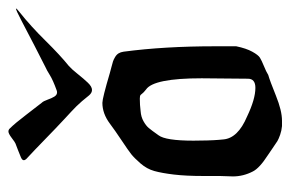

<svg xmlns="http://www.w3.org/2000/svg" viewBox="-136 -561 683 451"><g transform="rotate(-90 205.5 -335.5)"><path d="M411.1 -639.6Q411.1 -637.7 402.3 -630.9Q369.1 -604.5 335 -569.8Q300.8 -535.2 276.4 -515.6Q268.6 -508.8 257.3 -494.6Q246.1 -480.5 236.8 -470.7Q227.5 -460.9 219.7 -460.9Q212.9 -460.9 207 -467.8Q192.4 -486.3 181.2 -497.6Q169.9 -508.8 153.3 -523.9Q136.7 -539.1 128.9 -546.9Q64.5 -609.4 57.6 -615.2Q54.7 -618.2 54.7 -621.1Q54.7 -625 61.5 -627.9Q68.4 -630.9 78.6 -634.8Q88.9 -638.7 93.8 -640.6Q96.7 -641.6 106.9 -649.4Q117.2 -657.2 122.1 -657.2Q126 -657.2 128.9 -654.3Q141.6 -641.6 161.6 -615.2Q181.6 -588.9 189.5 -579.1Q193.4 -575.2 196.8 -565.4Q200.2 -555.7 204.1 -549.3Q208 -543 213.9 -543Q216.8 -543 218.8 -543.9Q243.2 -552.7 254.9 -560.1Q266.6 -567.4 273.4 -570.3Q289.1 -578.1 323.2 -595.7Q357.4 -613.3 382.3 -626.5Q407.2 -639.6 411.1 -639.6ZM169.9 -346.7Q156.2 -345.7 146 -339.8Q135.7 -334 130.4 -327.6Q125 -321.3 113.3 -304.7Q100.6 -288.1 100.6 -222.7Q100.6 -207 101.1 -190.4Q101.6 -173.8 102.5 -163.1L103.5 -152.3Q106.4 -118.2 157.2 -96.7Q198.2 -77.1 224.6 -77.1Q246.1 -77.1 246.1 -94.7Q246.1 -113.3 246.6 -149.9Q247.1 -186.5 247.1 -203.1Q247.1 -316.4 220.7 -334Q216.8 -336.9 214.4 -339.4Q211.9 -341.8 210.9 -343.3Q210 -344.7 208.5 -346.2Q207 -347.7 205.1 -348.1Q203.1 -348.6 199.2 -348.6Q184.6 -348.6 169.9 -346.7ZM140.6 -418.9Q164.1 -436.5 189.5 -436.5Q200.2 -436.5 259.8 -418.9Q262.7 -418 272.5 -415.5Q282.2 -413.1 286.6 -411.6Q291 -410.2 296.9 -406.7Q302.7 -403.3 305.7 -398.4Q308.6 -393.6 309.6 -386.7Q322.3 -291 322.3 -171.9V-149.4V-122.1Q317.4 -98.6 309.6 -84.5Q301.8 -70.3 295.4 -66.4Q289.1 -62.5 275.9 -57.1Q262.7 -51.8 254.9 -46.9Q241.2 -43 206.1 -28.8Q170.9 -14.6 147.5 -14.6H134.8Q124 -15.6 114.3 -19Q104.5 -22.5 99.6 -25.4Q94.7 -28.3 83 -36.6Q71.3 -44.9 66.4 -47.9Q36.1 -67.4 28.3 -83Q16.6 -105.5 16.6 -129.9Q16.6 -134.8 17.1 -145Q17.6 -155.3 17.6 -161.1V-167V-199.2Q17.6 -240.2 21 -268.6Q24.4 -296.9 29.3 -314.5Q34.2 -332 46.9 -346.7Q59.6 -361.3 68.8 -368.7Q78.1 -376 101.6 -391.6Q125 -407.2 140.6 -418.9Z"/></g></svg>

Font: Isabella
Style: Medium
Weight: 500
Designer: John Stracke
Version: Version 001.202